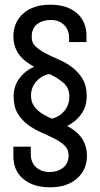

<svg xmlns="http://www.w3.org/2000/svg" viewBox="-20 -727 427 817"><path d="M194 -707C146 -707 108 -694.8 80 -670.5C52 -646.2 37.7 -614 37 -574C37 -556.7 39.3 -541.3 44 -528C48.7 -514.7 55 -502.8 63 -492.5C71 -482.2 80.3 -473 91 -465C101.7 -457 113 -449.7 125 -443C99.7 -431.7 78.8 -415.2 62.5 -393.5C46.2 -371.8 38 -346.3 38 -317C38 -287.7 43.8 -263.3 55.5 -244C67.2 -224.7 81.7 -208.7 99 -196C116.3 -183.3 135.2 -172.5 155.5 -163.5C175.8 -154.5 194.7 -145.7 212 -137C229.3 -128.3 243.7 -118.5 255 -107.5C266.3 -96.5 272 -82.3 272 -65C271.3 -41.7 263.2 -24.2 247.5 -12.5C231.8 -0.8 213.3 5 192 5C168.7 5 149.3 -1.7 134 -15C118.7 -28.3 111 -47.3 111 -72V-103H37V-62C37 -21.3 51 10.8 79 34.5C107 58.2 145.3 70 194 70C240.7 70 278.2 57.8 306.5 33.5C334.8 9.2 349.3 -22.7 350 -62C350 -78.7 347.8 -93.7 343.5 -107C339.2 -120.3 333.2 -132.2 325.5 -142.5C317.8 -152.8 308.8 -162 298.5 -170C288.2 -178 277.3 -185 266 -191C291.3 -203.7 311.5 -220.8 326.5 -242.5C341.5 -264.2 349 -289.3 349 -318C349 -347.3 343.2 -371.7 331.5 -391C319.8 -410.3 305.3 -426.7 288 -440C270.7 -453.3 251.8 -464.3 231.5 -473C211.2 -481.7 192.3 -490.5 175 -499.5C157.7 -508.5 143.2 -518.5 131.5 -529.5C119.8 -540.5 114.3 -554.3 115 -571C115 -595 122.8 -612.8 138.5 -624.5C154.2 -636.2 173.3 -642 196 -642C219.3 -642 238.2 -635 252.5 -621C266.8 -607 274 -588.3 274 -565V-548H348V-575C348 -615 334.3 -647 307 -671C279.7 -695 242 -707 194 -707ZM191 -412C213.7 -401.3 233.3 -388.8 250 -374.5C266.7 -360.2 275 -340.7 275 -316C275 -292 268 -271.7 254 -255C240 -238.3 222.3 -227.3 201 -222C189.7 -226.7 178.7 -232 168 -238C157.3 -244 147.8 -250.8 139.5 -258.5C131.2 -266.2 124.5 -275 119.5 -285C114.5 -295 112 -306.7 112 -320C112 -344 119.8 -364.5 135.5 -381.5C151.2 -398.5 169.7 -408.7 191 -412Z"/></svg>

Font: SVN-Bebas Neue
Style: Regular
Weight: 400
Designer: Ryoichi Tsunekawa
Foundry: Ryoichi Tsunekawa
Version: Version 001.003